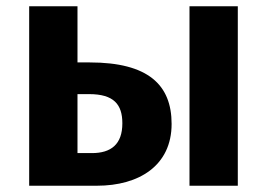

<svg xmlns="http://www.w3.org/2000/svg" viewBox="-20 -592 852 612"><path d="M266 -393H227V-572H73V0H289C423 0 527 -64 527 -197C527 -321 453 -393 266 -393ZM584 -572V0H738V-572ZM273 -104H227V-292H264C343 -292 370 -259 370 -199C370 -132 334 -104 273 -104Z"/></svg>

Font: Glow Sans SC Normal
Style: Bold
Weight: 700
Designer: Ryoko NISHIZUKA (kana, bopomofo & ideographs); Paul D. Hunt (Latin, Greek & Cyrillic); Sandoll Communications, Soo-young
Version: Version 0.93